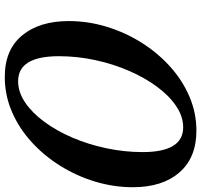

<svg xmlns="http://www.w3.org/2000/svg" viewBox="-39 -773 822 784"><g transform="rotate(90 372.0 -381.0)"><path d="M294 10.5Q183 10.5 124.5 -60.5Q66 -131.5 66 -250.5Q66 -329 89 -404.8Q112 -480.5 153.5 -546.8Q195 -613 251 -663.8Q307 -714.5 373.8 -743.2Q440.5 -772 513.5 -772Q624 -772 684.2 -702.5Q744.5 -633 744.5 -512.5Q744.5 -435 721.8 -359.2Q699 -283.5 657.5 -216.8Q616 -150 559.8 -98.8Q503.5 -47.5 436 -18.5Q368.5 10.5 294 10.5ZM311.5 -44Q356 -44 398.2 -72.5Q440.5 -101 477.2 -150.8Q514 -200.5 541.8 -265.2Q569.5 -330 585.2 -403.5Q601 -477 601 -552.5Q601 -718 500 -718Q456 -718 413.5 -689.5Q371 -661 334 -611Q297 -561 269 -496.2Q241 -431.5 225.2 -358.2Q209.5 -285 209.5 -210.5Q209.5 -44 311.5 -44Z"/></g></svg>

Font: Libre Caslon Condensed Bold
Style: Italic
Weight: 700
Italic angle: -22.583°
Designer: Pablo Impallari, Rodrigo Fuenzalida, Katja Schimmel, Ertekin Erdin
Foundry: Pablo Impallari, Rodrigo Fuenzalida
Version: Version 2.000; ttfautohint (v1.8.4.7-5d5b);gftools[0.9.33]